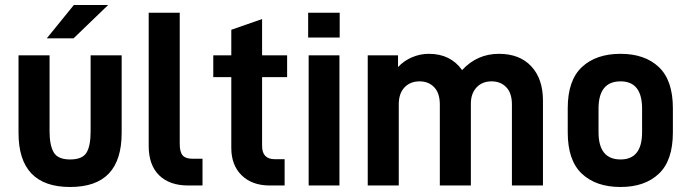

<svg xmlns="http://www.w3.org/2000/svg" viewBox="-20 -741 2753 767"><path d="M54 -210V-520H178V-216Q178 -161 194.5 -132.5Q211 -104 260 -104Q309 -104 325.5 -131Q342 -158 342 -216V-520H466V-210Q466 -102 415 -48Q364 6 260 6Q54 6 54 -210ZM275 -721H412L274 -588H167Z M574 -158V-690H698V-166Q698 -134 709.5 -120.5Q721 -107 747 -107H789V0H732Q657 0 615.5 -41Q574 -82 574 -158Z M1027 -433V-158Q1027 -105 1078 -105H1117V0H1058Q987 0 945.5 -40.5Q904 -81 904 -150V-433H832V-520H904V-622L1027 -665V-520H1127V-433Z M1213 -520H1336V0H1213ZM1211 -690H1337V-591H1211Z M1449 -520H1570V-473Q1593 -498 1625.5 -512Q1658 -526 1693 -526Q1780 -526 1826 -461Q1886 -526 1973 -526Q2056 -526 2102.5 -476Q2149 -426 2149 -339V0H2025V-324Q2025 -369 2002.5 -392.5Q1980 -416 1944 -416Q1906 -416 1883.5 -391.5Q1861 -367 1861 -327V0H1737V-324Q1737 -369 1714.5 -392.5Q1692 -416 1656 -416Q1619 -416 1596 -392Q1573 -368 1573 -324V0H1449Z M2248 -212V-309Q2248 -420 2304.5 -473Q2361 -526 2459 -526Q2556 -526 2612 -473Q2668 -420 2668 -309V-212Q2668 -100 2612 -47Q2556 6 2459 6Q2361 6 2304.5 -47Q2248 -100 2248 -212ZM2545 -213V-307Q2545 -416 2459 -416Q2371 -416 2371 -307V-213Q2371 -104 2459 -104Q2545 -104 2545 -213Z"/></svg>

Font: D-DIN
Style: DIN-Bold
Weight: 700
Designer: Charles Nix
Foundry: Datto Inc.
Version: Version 1.00